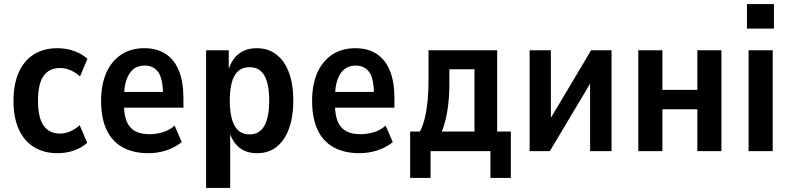

<svg xmlns="http://www.w3.org/2000/svg" viewBox="-20 -740 3870 940"><path d="M261 10Q194 10 145.5 -20.5Q97 -51 71.5 -108Q46 -165 46 -247Q46 -327 71.5 -385Q97 -443 145.5 -473.5Q194 -504 261 -504Q305 -504 343.5 -490Q382 -476 408 -452L372 -366Q350 -385 325.5 -396Q301 -407 273 -407Q221 -407 193.5 -368.5Q166 -330 166 -246Q166 -163 194 -124.5Q222 -86 273 -86Q300 -86 325.5 -97.5Q351 -109 370 -127L407 -41Q381 -17 343 -3.5Q305 10 261 10Z M707 10Q633 10 581 -18.5Q529 -47 502 -104Q475 -161 475 -246Q475 -325 500 -382.5Q525 -440 572.5 -472Q620 -504 687 -504Q748 -504 791 -476Q834 -448 856 -393.5Q878 -339 878 -260V-213H571V-290H792L778 -272Q778 -354 755 -386.5Q732 -419 688 -419Q656 -419 634 -402Q612 -385 599.5 -350.5Q587 -316 587 -259V-229Q587 -177 600.5 -145Q614 -113 641.5 -98Q669 -83 712 -83Q744 -83 776.5 -92.5Q809 -102 835 -125L870 -44Q834 -16 792 -3Q750 10 707 10Z M989 180V-494H1100V-393H1097Q1113 -448 1148.5 -476Q1184 -504 1237 -504Q1294 -504 1334 -472.5Q1374 -441 1395 -384Q1416 -327 1416 -247Q1416 -169 1395 -111Q1374 -53 1335 -21.5Q1296 10 1238 10Q1185 10 1151 -18Q1117 -46 1102 -98H1107V180ZM1202 -82Q1251 -82 1274.5 -124.5Q1298 -167 1298 -248Q1298 -329 1274.5 -370Q1251 -411 1202 -411Q1152 -411 1128.5 -370Q1105 -329 1105 -248Q1105 -167 1128.5 -124.5Q1152 -82 1202 -82Z M1740 10Q1666 10 1614 -18.5Q1562 -47 1535 -104Q1508 -161 1508 -246Q1508 -325 1533 -382.5Q1558 -440 1605.5 -472Q1653 -504 1720 -504Q1781 -504 1824 -476Q1867 -448 1889 -393.5Q1911 -339 1911 -260V-213H1604V-290H1825L1811 -272Q1811 -354 1788 -386.5Q1765 -419 1721 -419Q1689 -419 1667 -402Q1645 -385 1632.5 -350.5Q1620 -316 1620 -259V-229Q1620 -177 1633.5 -145Q1647 -113 1674.5 -98Q1702 -83 1745 -83Q1777 -83 1809.5 -92.5Q1842 -102 1868 -125L1903 -44Q1867 -16 1825 -3Q1783 10 1740 10Z M1988 131V-96H2036Q2052 -128 2060.5 -164.5Q2069 -201 2073.5 -246.5Q2078 -292 2078 -352V-494H2414V-96H2481V131H2381V0H2088V131ZM2143 -96H2303V-401H2180V-327Q2180 -260 2170.5 -199.5Q2161 -139 2143 -96Z M2573 0V-494H2677V-111H2646L2874 -494H2974V0H2869V-384H2901L2672 0Z M3105 0V-494H3223V-300H3394V-494H3512V0H3394V-205H3223V0Z M3637 -600V-720H3769V-600ZM3645 0V-494H3763V0Z"/></svg>

Font: Nunito Sans 10pt Condensed
Style: Bold
Weight: 700
Width: 3
Designer: Vernon Adams
Foundry: Vernon Adams
Version: Version 3.101;gftools[0.9.27]